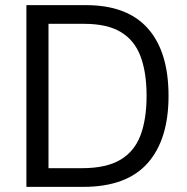

<svg xmlns="http://www.w3.org/2000/svg" viewBox="-20 -727 728 747"><path d="M82.7 0V-707H314.3Q475 -707 555.3 -616.3Q635.7 -525.7 635.7 -354Q635.7 -183.3 553.8 -91.7Q472 0 304.3 0ZM299.3 -72.7Q393 -72.7 448 -105.2Q503 -137.7 526.7 -200.7Q550.3 -263.7 550.3 -354Q550.3 -445.3 526.8 -507.8Q503.3 -570.3 450.2 -602.3Q397 -634.3 307.3 -634.3H168.7V-72.7Z"/></svg>

Font: 42dot Sans Light
Style: Regular
Weight: 300
Designer: 42dot
Version: Version 1.000